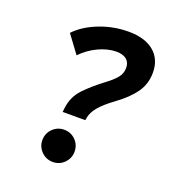

<svg xmlns="http://www.w3.org/2000/svg" viewBox="-130 -807 846 922"><g transform="rotate(20 293.0 -346.5)"><path d="M204.6 -232.4 207 -253.4Q213.9 -312 252.7 -353.3Q291.5 -394.5 351.6 -439.5Q384.3 -463.9 401.6 -485.4Q418.9 -506.8 418.9 -535.6Q418.9 -563 400.6 -577.9Q382.3 -592.8 349.1 -592.8Q305.2 -592.8 257.8 -570.6Q210.4 -548.3 174.3 -510.7L107.4 -601.1Q151.4 -647.5 223.1 -675.3Q294.9 -703.1 371.6 -703.1Q454.6 -703.1 501 -664.6Q547.4 -626 547.4 -557.6Q547.4 -499.5 515.9 -455.1Q484.4 -410.6 423.3 -366.2Q376 -331.5 352.1 -303.2Q328.1 -274.9 322.8 -246.6L320.3 -232.4ZM241.7 9.8Q207.5 9.8 183.3 -14.4Q159.2 -38.6 159.2 -72.3Q159.2 -106.9 183.3 -130.9Q207.5 -154.8 241.7 -154.8Q275.9 -154.8 299.8 -130.9Q323.7 -106.9 323.7 -72.3Q323.7 -38.6 299.8 -14.4Q275.9 9.8 241.7 9.8Z"/></g></svg>

Font: Cascadia Code NF SemiBold
Style: Italic
Weight: 600
Italic angle: -10°
Monospace: yes
Designer: Aaron Bell
Foundry: Saja Typeworks
Version: Version 2404.023; ttfautohint (v1.8.4)